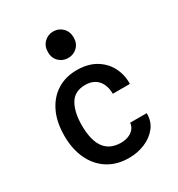

<svg xmlns="http://www.w3.org/2000/svg" viewBox="-191 -929 982 1061"><g transform="rotate(-30 300.0 -398.0)"><path d="M323.5 9.5Q245.5 9.5 189.5 -26.2Q133.5 -62 103.2 -126Q73 -190 73 -274.5Q73 -363.5 103.8 -426.5Q134.5 -489.5 188.5 -522.8Q242.5 -556 312.5 -556Q384 -556 433 -526.5Q482 -497 506.8 -448.8Q531.5 -400.5 530 -343H421Q421 -369 414.2 -390.5Q407.5 -412 394 -428Q380.5 -444 360.2 -452.8Q340 -461.5 313 -461.5Q244.5 -462 215 -411Q185.5 -360 185.5 -277Q185.5 -181.5 220.5 -133.5Q255.5 -85.5 326.5 -85.5Q353 -85.5 374.5 -94.2Q396 -103 409.2 -119Q422.5 -135 424 -156.5H529.5Q531 -104.5 501.5 -67.2Q472 -30 424.5 -10.2Q377 9.5 323.5 9.5ZM307.5 -637Q273.5 -637 249.5 -660Q225.5 -683 225.5 -720.5Q225.5 -759 249.5 -782.5Q273.5 -806 307.5 -806Q341.5 -806 365.5 -782.5Q389.5 -759 389.5 -720.5Q389.5 -683 365.5 -660Q341.5 -637 307.5 -637Z"/></g></svg>

Font: Spline Sans Mono Medium
Style: Regular
Weight: 500
Monospace: yes
Version: Version 1.004